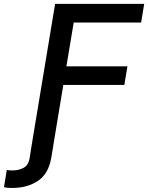

<svg xmlns="http://www.w3.org/2000/svg" viewBox="-116 -747 750 972"><path d="M-95.9 200.6 -81.7 113.6Q-71 115.8 -51.5 115.8Q-21.3 115.8 3.6 102.6Q28.8 89.1 34.8 49L42.3 0L163 -727.3H614L598.4 -632.8H257.1L220.2 -411.2H529.1L513.5 -317.1H204.5L152 0H152.3L143.8 50.1Q130 132.8 76 168.7Q22 204.5 -52.9 204.5Q-61.1 204.5 -72.8 204Q-84.5 203.5 -95.9 200.6Z"/></svg>

Font: Inter P Medium
Style: Italic
Weight: 500
Italic angle: 9.39999°
Designer: Rasmus Andersson
Foundry: rsms
Version: Version 3.018;git-588b23468